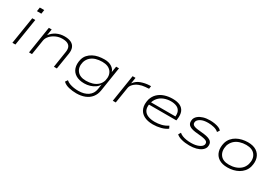

<svg xmlns="http://www.w3.org/2000/svg" viewBox="47 -1770 4321 3029"><g transform="rotate(30 2207.5 -255.5)"><path d="M172 -626 183 -698H263L252 -626ZM86 0 164 -492H219L141 0Z M389 0 466 -492H518L500 -379H501Q545 -438 609.5 -469Q674 -500 751 -500Q824 -500 870 -477.5Q916 -455 935 -410Q954 -365 944 -299L896 0H842L887 -291Q896 -345 883.5 -379.5Q871 -414 835.5 -432Q800 -450 739 -450Q677 -450 622 -424.5Q567 -399 530.5 -359.5Q494 -320 486 -273L443 0Z M1355 187Q1286 187 1219.5 171.5Q1153 156 1111 116L1140 73Q1168 98 1205 111.5Q1242 125 1282.5 131Q1323 137 1364 137Q1471 137 1538.5 90.5Q1606 44 1620 -40L1635 -139H1637Q1617 -97 1576.5 -68.5Q1536 -40 1486.5 -25.5Q1437 -11 1386 -11Q1290 -11 1229.5 -48.5Q1169 -86 1148 -152Q1127 -218 1148 -306Q1163 -360 1195.5 -396Q1228 -432 1273 -456Q1318 -480 1370.5 -490Q1423 -500 1479 -500Q1562 -500 1615 -463Q1668 -426 1676 -374H1673L1692 -492H1744L1675 -50Q1663 27 1620 80.5Q1577 134 1509 160.5Q1441 187 1355 187ZM1389 -61Q1449 -61 1503 -77Q1557 -93 1597 -128Q1637 -163 1654 -219Q1679 -322 1628.5 -386Q1578 -450 1466 -450Q1405 -450 1351.5 -434.5Q1298 -419 1259 -383.5Q1220 -348 1202 -292Q1176 -191 1226.5 -126Q1277 -61 1389 -61Z M1915 0 1992 -492H2045L2028 -382Q2073 -445 2144 -470.5Q2215 -496 2290 -500L2323 -501L2316 -450L2249 -445Q2193 -441 2142 -420.5Q2091 -400 2057 -366Q2023 -332 2016 -293L1969 0Z M2647 8Q2547 8 2481.5 -28Q2416 -64 2392 -132.5Q2368 -201 2391 -296Q2412 -365 2460 -410.5Q2508 -456 2575.5 -478Q2643 -500 2722 -500Q2803 -500 2856 -474.5Q2909 -449 2931.5 -396Q2954 -343 2942 -257L2938 -233H2417L2424 -280H2922L2891 -258Q2903 -327 2884 -370Q2865 -413 2821 -432.5Q2777 -452 2716 -452Q2652 -452 2593.5 -430Q2535 -408 2495 -362Q2455 -316 2442 -247L2441 -242Q2429 -175 2451.5 -130.5Q2474 -86 2526 -64Q2578 -42 2655 -42Q2712 -42 2770.5 -56Q2829 -70 2885 -106L2906 -63Q2859 -28 2789.5 -10Q2720 8 2647 8Z M3310 8Q3232 8 3167 -9.5Q3102 -27 3073 -58L3099 -101Q3120 -81 3153.5 -67.5Q3187 -54 3228 -47.5Q3269 -41 3313 -41Q3396 -41 3451.5 -65.5Q3507 -90 3519 -126Q3528 -162 3506 -182Q3484 -202 3410 -212L3286 -225Q3199 -237 3165.5 -272Q3132 -307 3148 -377Q3160 -413 3193.5 -440.5Q3227 -468 3279.5 -484Q3332 -500 3401 -500Q3446 -500 3487.5 -493Q3529 -486 3562.5 -472.5Q3596 -459 3613 -436L3585 -395Q3553 -425 3501.5 -438Q3450 -451 3394 -451Q3312 -451 3263.5 -425.5Q3215 -400 3204 -366Q3194 -327 3216.5 -306.5Q3239 -286 3301 -278L3423 -265Q3518 -253 3554.5 -218Q3591 -183 3575 -114Q3563 -77 3526.5 -49Q3490 -21 3435 -6.5Q3380 8 3310 8Z M4004 8Q3907 8 3846.5 -31.5Q3786 -71 3765.5 -141Q3745 -211 3768 -300Q3784 -353 3816.5 -390.5Q3849 -428 3892.5 -452Q3936 -476 3987.5 -488Q4039 -500 4092 -500Q4189 -500 4249 -460.5Q4309 -421 4329.5 -352Q4350 -283 4327 -194Q4311 -140 4278.5 -102.5Q4246 -65 4203 -40.5Q4160 -16 4109 -4Q4058 8 4004 8ZM4004 -42Q4067 -42 4121.5 -60Q4176 -78 4216 -115Q4256 -152 4274 -210Q4302 -314 4252.5 -382Q4203 -450 4089 -450Q4028 -450 3973 -432.5Q3918 -415 3879 -378Q3840 -341 3820 -284Q3794 -178 3842.5 -110Q3891 -42 4004 -42Z"/></g></svg>

Font: Nunito Sans 7pt Expanded ExtraLight
Style: Italic
Weight: 250
Width: 7
Italic angle: -9°
Designer: Vernon Adams
Foundry: Vernon Adams
Version: Version 3.101;gftools[0.9.27]